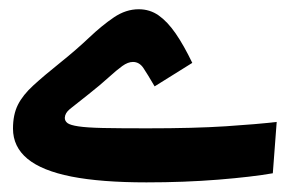

<svg xmlns="http://www.w3.org/2000/svg" viewBox="-20 -387 626 411"><path d="M293.5 3.4Q196.3 3.4 133.1 -9Q69.8 -21.5 38.8 -47.1Q7.8 -72.8 7.8 -111.8Q7.8 -141.6 18.3 -162.6Q28.8 -183.6 51.5 -204.3Q74.2 -225.1 110.8 -254.4Q143.1 -280.3 170.7 -306.4Q198.2 -332.5 223.9 -349.9Q249.5 -367.2 276.9 -367.2Q300.8 -367.2 319.6 -354Q338.4 -340.8 356 -315.4Q373.5 -290 391.6 -252.4L311 -202.1Q295.9 -228 287.1 -241.2Q278.3 -254.4 264.6 -254.4Q253.9 -254.4 241.7 -245.6Q229.5 -236.8 212.4 -221.2Q195.3 -205.6 169.4 -185.1Q140.1 -162.1 129.6 -153.6Q119.1 -145 118.7 -134.8Q118.7 -127.9 124.5 -123.5Q130.4 -119.1 147.9 -116.5Q165.5 -113.8 200.9 -113Q236.3 -112.3 295.4 -112.3Q396 -112.3 463.4 -116.7Q530.8 -121.1 572.3 -126L564 -16.1Q519.5 -8.3 447 -2.4Q374.5 3.4 293.5 3.4Z"/></svg>

Font: Cascadia Mono Medium
Style: Regular
Weight: 500
Monospace: yes
Designer: Aaron Bell
Foundry: Saja Typeworks
Version: Version 2407.024